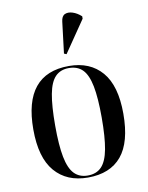

<svg xmlns="http://www.w3.org/2000/svg" viewBox="-90 -868 725 943"><g transform="rotate(-10 273.0 -397.0)"><path d="M272 10Q167 10 107.5 -59Q48 -128 48 -269Q48 -546 274 -546Q379 -546 438 -477.5Q497 -409 497 -269Q497 -127 440 -58.5Q383 10 272 10ZM273 0Q316 0 341.5 -26.5Q367 -53 378 -112Q389 -171 389 -269Q389 -367 377.5 -425.5Q366 -484 340.5 -510Q315 -536 272 -536Q230 -536 204.5 -510Q179 -484 168 -425.5Q157 -367 157 -269Q157 -171 168.5 -112Q180 -53 205.5 -26.5Q231 0 273 0ZM273 -605 261 -610 280 -766Q283 -793 299 -800.5Q315 -808 337.5 -801Q360 -794 381 -775V-763Z"/></g></svg>

Font: Noto Serif Display SemiCondensed Medium
Style: Regular
Weight: 500
Width: 4
Designer: Monotype Design Team
Foundry: Monotype Imaging Inc.
Version: Version 2.009